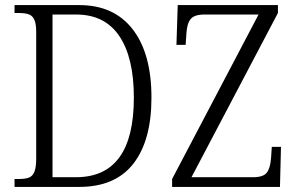

<svg xmlns="http://www.w3.org/2000/svg" viewBox="-20 -733 1158 753"><path d="M37 -31H53Q79 -31 93.5 -36.5Q108 -42 115 -59.5Q122 -77 122 -112V-606Q122 -639 115 -655Q108 -671 93.5 -676.5Q79 -682 53 -682H37V-713H291Q427 -713 500.5 -618Q574 -523 574 -350Q574 -182 503 -91Q432 0 291 0H37ZM278 -38Q505 -38 505 -350Q505 -507 448 -591.5Q391 -676 279 -676H186V-38ZM655 -31 994 -676H781Q742 -676 727.5 -658Q713 -640 711 -600L708 -557H672L677 -713H1070V-682L731 -38H973Q1012 -38 1026 -55.5Q1040 -73 1043 -113L1046 -157H1082L1078 0H655Z"/></svg>

Font: Noto Serif NarrowLight
Style: Regular
Weight: 300
Width: 4
Designer: Monotype Design Team
Foundry: Monotype Imaging Inc.
Version: Version 1.001